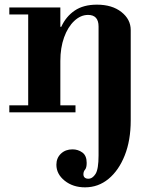

<svg xmlns="http://www.w3.org/2000/svg" viewBox="-20 -482 654 824"><path d="M345 322Q293 322 257.5 293.5Q222 265 222 225Q222 196 241.5 177.5Q261 159 291 159Q315 159 333.5 172.5Q352 186 352 217Q352 238 345 246Q338 254 338 266Q338 275 343.5 280Q349 285 359 285Q377 285 390 264.5Q403 244 403 185V-368Q403 -418 358 -418Q326 -418 298.5 -392Q271 -366 255 -321.5Q239 -277 239 -220V-30H304V0H20V-30H101V-420H20V-450H239V-367H243Q263 -411 300.5 -436.5Q338 -462 396 -462Q461 -462 501 -430.5Q541 -399 541 -353V35Q541 120 515.5 184.5Q490 249 446 285.5Q402 322 345 322Z"/></svg>

Font: Libre Bodoni
Style: Bold
Weight: 700
Designer: Pablo Impallari, Rodrigo Fuenzalida
Foundry: Impallari Type
Version: Version 2.005;gftools[0.9.23]